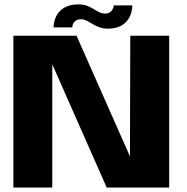

<svg xmlns="http://www.w3.org/2000/svg" viewBox="-20 -834 831 854"><path d="M39.5 0H212.5V-548L454.5 0H732.5V-675H559.5L558 -138.5L320.5 -675H39.5ZM460.5 -706.5C554.5 -706.5 568.5 -781 568.5 -810H486C485.5 -796.5 474.5 -773.5 448 -773.5C408 -773.5 389.5 -814.5 329.5 -814.5C232.5 -814.5 219 -742 218 -712H301.5C302 -726 310.5 -748.5 340 -748.5C377 -748.5 399 -706.5 460.5 -706.5Z"/></svg>

Font: Anybody
Style: Bold
Weight: 700
Designer: Tyler Finck
Foundry: Etcetera Type Company
Version: Version 1.110